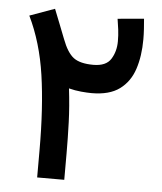

<svg xmlns="http://www.w3.org/2000/svg" viewBox="-49 -705 633 748"><g transform="rotate(5 267.0 -330.5)"><path d="M484.9 -652.3Q486.8 -632.8 488 -612.3Q489.3 -591.8 489.3 -572.3Q489.3 -506.3 472.4 -455.3Q455.6 -404.3 415.8 -375Q376 -345.7 306.6 -345.7Q290 -345.7 265.9 -347.9Q241.7 -350.1 217.3 -356.4Q225.6 -287.6 227.8 -225.1Q230 -162.6 230 -104V0H124V-105.5Q124 -273.4 105.7 -399.2Q87.4 -524.9 38.6 -625.5L136.2 -660.6Q148.9 -627.9 158.9 -603.3Q168.9 -578.6 181.2 -546.4Q200.7 -494.6 226.1 -475.3Q251.5 -456.1 303.7 -456.1Q353.5 -456.1 372.3 -486.1Q391.1 -516.1 391.1 -555.7Q391.1 -579.6 388.4 -601.3Q385.7 -623 382.3 -643.1Z"/></g></svg>

Font: Vazirmatn RD UI FD Medium
Style: Regular
Weight: 500
Designer: Saber Rastikerdar
Foundry: Saber Rastikerdar
Version: Version 33.003